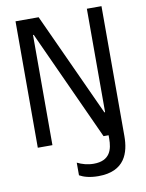

<svg xmlns="http://www.w3.org/2000/svg" viewBox="-98 -768 795 1047"><g transform="rotate(-10 300.0 -245.0)"><path d="M457 -127H453L190 -700H62V0H143V-610H147L426 0H454V19C454 77 439 139 348 139C314 139 283 130 257 117V187C280 200 314 210 361 210C508 210 538 111 538 19V-700H457Z"/></g></svg>

Font: CommitMonoNiceRocks
Style: Regular
Weight: 400
Monospace: yes
Designer: Eigil Nikolajsen
Foundry: Eigil Nikolajsen
Version: Version 1.143